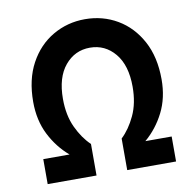

<svg xmlns="http://www.w3.org/2000/svg" viewBox="-79 -782 883 863"><g transform="rotate(-10 363.0 -350.5)"><path d="M363 -571Q294 -571 249 -517Q204 -463 204 -365Q204 -290 230 -234.5Q256 -179 293 -144V0H70V-114H190Q136 -160 103 -225.5Q70 -291 70 -375Q70 -477 109.5 -550Q149 -623 216 -662Q283 -701 363 -701Q444 -701 510.5 -662Q577 -623 616.5 -550Q656 -477 656 -375Q656 -291 623 -225.5Q590 -160 536 -114H656V0H433V-144Q470 -179 496 -234.5Q522 -290 522 -365Q522 -463 477 -517Q432 -571 363 -571Z"/></g></svg>

Font: Radio Canada SemiBold
Style: Regular
Weight: 600
Designer: Charles Daoud, Etienne Aubert Bonn, Alexandre Saumier Demers, Jacques Le Bailly
Foundry: Radio-Canada
Version: Version 2.104; ttfautohint (v1.8.4.7-5d5b);gftools[0.9.28.de